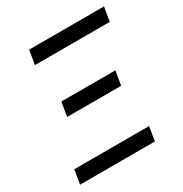

<svg xmlns="http://www.w3.org/2000/svg" viewBox="-171 -863 942 991"><g transform="rotate(-30 300.0 -367.5)"><path d="M128 -651 142 -735H588L574 -651ZM138 -336 152 -420H474L460 -336ZM467 0H21L35 -84H481Z"/></g></svg>

Font: Iosevka Aile Medium Oblique
Style: Regular
Weight: 500
Italic angle: -9°
Designer: Belleve Invis
Foundry: Belleve Invis
Version: Version 31.1.0; ttfautohint (v1.8.4)